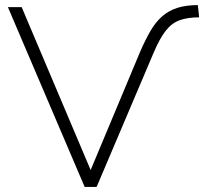

<svg xmlns="http://www.w3.org/2000/svg" viewBox="-20 -733 801 753"><path d="M312 0 11 -705H65L336 -65H335L530 -531Q550 -577 570 -611.5Q590 -646 615.5 -668.5Q641 -691 675 -702Q709 -713 756 -713L761 -665Q717 -665 685.5 -654Q654 -643 630 -612.5Q606 -582 582 -525L359 0Z"/></svg>

Font: Nunito Sans 7pt ExtraLight
Style: Regular
Weight: 250
Designer: Vernon Adams
Foundry: Vernon Adams
Version: Version 3.101;gftools[0.9.27]